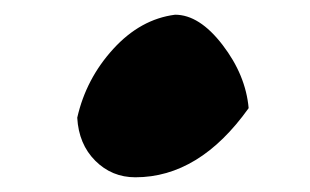

<svg xmlns="http://www.w3.org/2000/svg" viewBox="-20 -494 421 261"><path d="M164 -253Q132 -253 109.5 -275.5Q87 -298 85 -334Q97 -387 134 -427.5Q171 -468 218 -474Q251 -474 282.5 -433Q314 -392 318 -347Q251 -253 164 -253Z"/></svg>

Font: Tillana ExtraBold
Style: Regular
Weight: 800
Designer: Lipi Raval (Devanagari, Latin), Jonny Pinhorn (Latin)
Foundry: Indian Type Foundry
Version: Version 2.003;PS 1.0;hotconv 1.0.79;makeotf.lib2.5.61930; tt